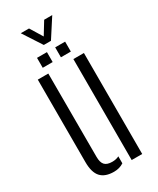

<svg xmlns="http://www.w3.org/2000/svg" viewBox="-216 -915 814 988"><g transform="rotate(-30 190.5 -421.0)"><path d="M49 -110V-600H111.5L112 -105Q112 -71.5 125.5 -56.8Q139 -42 170 -42Q193.5 -42 210.5 -51V-9.5Q185.5 7 152.5 7Q100 7 74.5 -20.8Q49 -48.5 49 -110ZM260.5 0V-600H323V0ZM209.5 -640V-699H268.5V-640ZM101.5 -640V-699H160.5V-640ZM165 -739 92.5 -850.5H141.5L186.5 -777L231.5 -850.5H279.5L207.5 -739Z"/></g></svg>

Font: Big Shoulders Stencil Text Light
Style: Regular
Weight: 300
Designer: Patric King
Foundry: XO Type Co
Version: Version 1.000